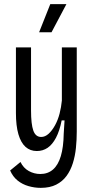

<svg xmlns="http://www.w3.org/2000/svg" viewBox="-20 -757 451 928"><path d="M177 151Q147 151 117.5 142.5Q88 134 65 115.5Q42 97 29 67L79 26Q93 55 119 69.5Q145 84 175 84Q211 84 236 62.5Q261 41 274 -2.5Q287 -46 288 -111L292 -175H278Q268 -124 250.5 -91Q233 -58 210 -42.5Q187 -27 158 -27Q126 -27 103.5 -47Q81 -67 69 -108Q57 -149 57 -211V-528H130V-223Q130 -157 141 -126Q152 -95 179 -95Q198 -95 215 -110.5Q232 -126 246 -151.5Q260 -177 268 -208Q276 -239 279 -271V-528H351V-121Q351 -81 347 -42Q343 -3 332 32Q321 67 301.5 93.5Q282 120 251.5 135.5Q221 151 177 151ZM229 -601H169L223 -737H301Z"/></svg>

Font: Bricolage Grotesque 24pt Condensed Light
Style: Regular
Weight: 300
Width: 3
Designer: Mathieu Triay
Foundry: Atelier Triay
Version: Version 1.001;gftools[0.9.33.dev8+g029e19f]